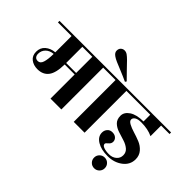

<svg xmlns="http://www.w3.org/2000/svg" viewBox="-176 -1187 1753 1753"><g transform="rotate(45 700.5 -311.0)"><path d="M664 -560V-540H564V0H424V-312H295Q294 -202 257 -153.5Q220 -105 149 -105Q98 -105 63 -132Q28 -159 28 -210.5Q28 -262 64 -293.5Q100 -325 156 -330V-540H-20V-560ZM99 -160Q130 -160 142.5 -198.5Q155 -237 156 -309Q109 -305 81.5 -277.5Q54 -250 54 -210Q54 -187 65.5 -173.5Q77 -160 99 -160ZM424 -331V-540H295V-331Z M964 -560V-540H864V0H724V-540H624V-560ZM570 -691Q541 -711 541 -736.5Q541 -762 556 -776Q571 -790 591.5 -790Q612 -790 629.5 -777.5Q647 -765 669 -743Q691 -721 729.5 -680Q768 -639 805 -603L796 -589Q749 -611 697.5 -632Q646 -653 617 -665.5Q588 -678 570 -691Z M924 -540V-560H1421V-540H1312V-403Q1250 -433 1164 -433Q1121 -433 1100 -419.5Q1079 -406 1079 -386Q1079 -366 1108.5 -350Q1138 -334 1180 -321.5Q1222 -309 1264.5 -292Q1307 -275 1336.5 -241Q1366 -207 1366 -158Q1366 -87 1306.5 -42Q1247 3 1163.5 3Q1080 3 1027.5 -29Q975 -61 975 -113Q975 -142 993 -162.5Q1011 -183 1041.5 -183Q1072 -183 1090 -166.5Q1108 -150 1108 -126Q1108 -102 1086.5 -85Q1065 -68 1065 -58Q1065 -38 1092.5 -28Q1120 -18 1161.5 -18Q1203 -18 1231.5 -42Q1260 -66 1260 -104Q1260 -142 1232 -165.5Q1204 -189 1163.5 -201.5Q1123 -214 1082.5 -227Q1042 -240 1014 -266.5Q986 -293 986 -340.5Q986 -388 1035 -420.5Q1084 -453 1172 -453V-540ZM1204 50Q1224 70 1224 99Q1224 128 1204 148Q1184 168 1155 168Q1126 168 1106 148Q1086 128 1086 99Q1086 70 1106 50Q1126 30 1155 30Q1184 30 1204 50Z"/></g></svg>

Font: Rozha One
Style: Regular
Weight: 400
Designer: Tim Donaldson, Indian Type Foundry
Foundry: Indian Type Foundry
Version: Version 1.300;PS 1.0;hotconv 1.0.78;makeotf.lib2.5.61930; tt